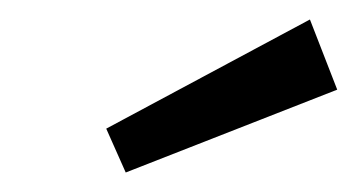

<svg xmlns="http://www.w3.org/2000/svg" viewBox="-20 -817 366 197"><path d="M298 -797 326 -725 109 -640 89 -685Z"/></svg>

Font: Fira Sans TEST Book
Style: Italic
Weight: 350
Italic angle: -8°
Designer: Carrois Corporate & Edenspiekermann AG
Foundry: Carrois Corporate GbR & Edenspiekermann AG
Version: Version 4.201